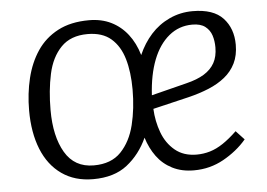

<svg xmlns="http://www.w3.org/2000/svg" viewBox="-43 -576 898 646"><g transform="rotate(-5 405.5 -253.0)"><path d="M629 -520Q699 -520 731.5 -485Q764 -450 764 -395Q764 -359 751 -332.5Q738 -306 714.5 -287Q691 -268 659.5 -255Q628 -242 591 -233L469 -204Q471 -162 485 -124Q499 -86 528 -62Q557 -38 601 -38Q624 -38 646 -44.5Q668 -51 690.5 -66Q713 -81 738 -105L766 -75Q750 -56 730 -40Q710 -24 687.5 -11.5Q665 1 640 7.5Q615 14 587 14Q546 14 514.5 -2Q483 -18 462.5 -46Q442 -74 431 -110Q406 -55 362 -20.5Q318 14 247 14Q185 14 141 -17Q97 -48 74.5 -104Q52 -160 52 -235Q52 -292 64.5 -343.5Q77 -395 103.5 -434.5Q130 -474 173.5 -497Q217 -520 279 -520Q321 -520 353.5 -504Q386 -488 409 -458.5Q432 -429 444 -388Q461 -427 487.5 -456.5Q514 -486 550.5 -503Q587 -520 629 -520ZM253 -32Q312 -32 345 -66.5Q378 -101 391.5 -156Q405 -211 405 -275Q405 -334 392 -378.5Q379 -423 349.5 -448.5Q320 -474 270 -474Q213 -474 180.5 -440.5Q148 -407 136 -351.5Q124 -296 124 -230Q124 -141 156 -86.5Q188 -32 253 -32ZM695 -392Q695 -414 689 -432.5Q683 -451 667.5 -463Q652 -475 624 -475Q579 -475 545 -447Q511 -419 491.5 -369Q472 -319 468 -250L587 -280Q624 -289 647.5 -303.5Q671 -318 683 -339.5Q695 -361 695 -392Z"/></g></svg>

Font: Literata 18pt Light
Style: Italic
Weight: 300
Italic angle: -2°
Designer: Latin by Veronika Burian and Jose Scaglione. Greek by Irene Vlachou. Cyrillic by Vera Evstafieva
Foundry: TypeTogether
Version: Version 3.103;gftools[0.9.29]